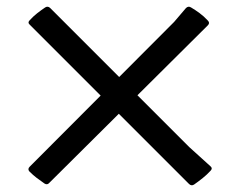

<svg xmlns="http://www.w3.org/2000/svg" viewBox="-20 -575 710 569"><path d="M114 -553Q122 -558 129 -551L541 -139L604 -82Q611 -76 604 -69Q594 -58 581 -47.5Q568 -37 555 -28Q547 -23 540 -30L68 -502Q61 -508 68 -515Q79 -527 90.5 -536Q102 -545 114 -553ZM126 -33Q120 -26 112 -31Q99 -40 88.5 -48Q78 -56 67 -67Q61 -74 68 -81L496 -510L531 -551Q538 -558 546 -553Q558 -546 571 -536.5Q584 -527 596 -514Q603 -507 596 -500Z"/></svg>

Font: Hahmlet SemiBold
Style: Regular
Weight: 600
Version: Version 1.002